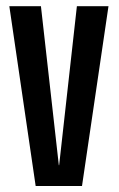

<svg xmlns="http://www.w3.org/2000/svg" viewBox="-20 -618 396 638"><path d="M98.5 0 11 -597.5H116L175.5 -69H176.5L235.5 -597.5H340.5L252.5 0Z"/></svg>

Font: Anybody Condensed Medium
Style: Regular
Weight: 500
Width: 3
Designer: Tyler Finck
Foundry: Etcetera Type Company
Version: Version 1.010; ttfautohint (v1.8.3) -l 8 -r 50 -G 200 -x 14 